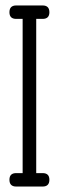

<svg xmlns="http://www.w3.org/2000/svg" viewBox="-20 -685 216 704"><path d="M39.6 -615.7H63V-50.3H39.6C22.9 -50.3 14.6 -42.2 14.6 -25.9C14.6 -9.3 22.9 -1 39.6 -1H136.2C152.8 -1 161.1 -9.3 161.1 -25.9C161.1 -42.2 152.8 -50.3 136.2 -50.3H112.8V-615.7H136.2C152.8 -615.7 161.1 -623.9 161.1 -640.1C161.1 -656.7 152.8 -665 136.2 -665H39.6C22.9 -665 14.6 -656.7 14.6 -640.1C14.6 -623.9 22.9 -615.7 39.6 -615.7Z"/></svg>

Font: Nathan
Style: Regular
Weight: 400
Designer: Peter Wiegel
Foundry: Peter Wiegel
Version: Version 1.001 2009